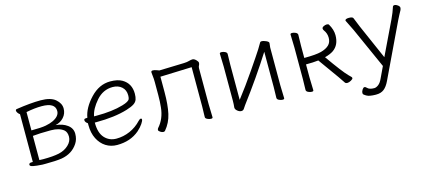

<svg xmlns="http://www.w3.org/2000/svg" viewBox="-52 -921 3370 1518"><g transform="rotate(-15 1632.5 -162.0)"><path d="M189 13Q140 10 114.5 5Q89 0 89 -12Q89 -27 110 -27H121V-418Q113 -423 105 -433.5Q97 -444 97 -453Q97 -462 106 -464Q224 -482 306 -482Q388 -482 427 -448.5Q466 -415 466 -373Q466 -331 438.5 -300.5Q411 -270 370 -262Q427 -257 465 -229Q503 -201 503 -156Q503 -111 481 -78Q436 -9 347 6Q300 13 217 13ZM302 -435Q245 -435 175 -421V-271Q256 -271 293 -278Q330 -285 355 -297Q412 -324 412 -367Q412 -435 302 -435ZM175 -28 207 -27Q288 -27 336 -37.5Q384 -48 416.5 -78.5Q449 -109 449 -146.5Q449 -184 428 -202Q391 -232 325 -232H314Q232 -232 175 -226Z M675 -201V-198Q675 -116 712.5 -75Q750 -34 808 -34Q866 -34 919.5 -57.5Q973 -81 1013 -124Q1025 -137 1033.5 -137Q1042 -137 1042 -127.5Q1042 -118 1027 -95Q1012 -72 983 -46Q910 16 801 16Q750 16 709.5 -9.5Q669 -35 645 -82.5Q621 -130 621 -195V-210Q600 -224 600 -240Q600 -252 614 -252Q628 -252 628 -253Q641 -331 713 -407.5Q785 -484 876 -484Q937 -484 973 -463Q1040 -424 1040 -340Q1040 -311 1033 -292Q1026 -273 1005.5 -259.5Q985 -246 943 -233Q838 -201 687 -201ZM703 -250Q832 -250 920 -276Q975 -292 982 -312Q986 -323 986 -341Q986 -385 957 -410.5Q928 -436 883 -436Q804 -436 748.5 -372.5Q693 -309 682 -250Z M1582 -107 1585 -1Q1585 8 1571 8Q1557 8 1541.5 0.5Q1526 -7 1526 -17Q1526 -27 1526.5 -45Q1527 -63 1527.5 -81Q1528 -99 1528 -107V-426L1270 -417V-291Q1270 -186 1254.5 -116.5Q1239 -47 1194 6Q1190 11 1179.5 11Q1169 11 1155.5 2Q1142 -7 1142 -14.5Q1142 -22 1147 -29Q1202 -90 1211 -182Q1216 -226 1216 -281V-387Q1216 -416 1213 -437Q1210 -458 1210 -468Q1210 -481 1223.5 -481Q1237 -481 1256 -474L1275 -467L1478 -473Q1504 -474 1520.5 -479Q1537 -484 1550 -484Q1563 -484 1578 -469.5Q1593 -455 1593 -444.5Q1593 -434 1587.5 -424.5Q1582 -415 1582 -402Z M2112 -18 2114 -106V-395Q2000 -215 1858 -26Q1849 -14 1841.5 -1.5Q1834 11 1818.5 11Q1803 11 1787 -2Q1771 -15 1771 -29V-31Q1774 -58 1774 -86V-364L1771 -471Q1771 -480 1785.5 -480Q1800 -480 1815 -472.5Q1830 -465 1830 -453L1828 -364V-78Q1898 -168 1974 -279Q2050 -390 2073 -426.5Q2096 -463 2100 -472Q2104 -481 2115 -481Q2126 -481 2139 -476Q2172 -465 2172 -452L2168 -415V-106L2171 0Q2171 9 2157 9Q2143 9 2127.5 1.5Q2112 -6 2112 -18Z M2351 -19 2353 -107V-366L2350 -473Q2350 -482 2364.5 -482Q2379 -482 2394 -474.5Q2409 -467 2409 -455L2407 -366V-266Q2503 -266 2546 -277.5Q2589 -289 2612 -311Q2635 -333 2635 -370Q2635 -407 2613 -436Q2607 -444 2607 -453Q2607 -462 2620.5 -469Q2634 -476 2647 -476Q2660 -476 2664 -469Q2692 -422 2692 -376Q2692 -296 2637 -258Q2610 -240 2567 -229Q2669 -84 2708 -45L2729 -24Q2733 -21 2733 -13.5Q2733 -6 2716 3.5Q2699 13 2686 13Q2673 13 2668 7Q2631 -49 2587 -109Q2543 -169 2509 -218Q2467 -213 2407 -213V-107L2410 -1Q2410 8 2396 8Q2382 8 2366.5 0.5Q2351 -7 2351 -19Z M2798 -466Q2798 -481 2829.5 -481Q2861 -481 2865 -467Q2879 -431 2895 -393L3020 -108L3152 -383Q3176 -434 3189 -476Q3192 -485 3204 -485Q3216 -485 3230 -474.5Q3244 -464 3244 -453.5Q3244 -443 3238.5 -432.5Q3233 -422 3222 -402Q3211 -382 3202 -363L2991 80Q2971 122 2946 141.5Q2921 161 2883 161H2873Q2854 161 2830.5 157Q2807 153 2784 134Q2779 131 2779 120Q2779 109 2788 94.5Q2797 80 2806 80Q2815 80 2824 90Q2840 108 2880 108Q2896 108 2914.5 94Q2933 80 2947 49L2991 -44L2841 -379Q2814 -436 2806 -450Q2798 -464 2798 -466Z"/></g></svg>

Font: ToneOZ-Pinyin-WenKai-Light
Style: Light
Weight: 300
Designer: Fontworks Inc.
Foundry: ToneOZ
Version: Version 0.240331